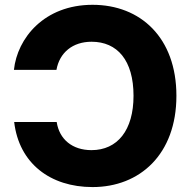

<svg xmlns="http://www.w3.org/2000/svg" viewBox="-20 -757 784 787"><path d="M359.4 -737.3C161.1 -737.3 50.8 -600.6 37.1 -470.7H211.4C224.1 -541.5 277.8 -585.9 355.5 -585.9C460.4 -585.9 527.3 -510.3 527.3 -364.3C527.3 -223.1 461.4 -141.6 355 -141.6C276.4 -141.6 223.1 -186 212.4 -256.8H38.1C58.1 -87.4 186 9.8 359.4 9.8C552.7 9.8 703.1 -124 703.1 -364.3C703.1 -603 555.7 -737.3 359.4 -737.3Z"/></svg>

Font: Inter ExtraBold
Style: Regular
Weight: 800
Designer: Rasmus Andersson
Foundry: rsms
Version: Version 4.001;git-9221beed3